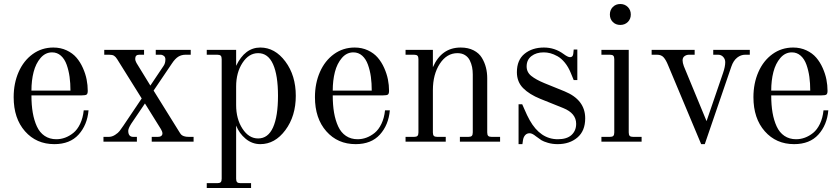

<svg xmlns="http://www.w3.org/2000/svg" viewBox="-20 -704 4176 954"><path d="M238.8 -443.8Q205.6 -443.8 181.6 -416Q157.7 -388.2 147 -346.2Q136.2 -304.2 136.2 -253.9H330.1Q330.1 -290.5 325.7 -322.3Q321.3 -354 311.3 -382.3Q301.3 -410.6 282.7 -427.2Q264.2 -443.8 238.8 -443.8ZM245.1 -467.8Q281.2 -467.8 311 -453.9Q340.8 -439.9 359.9 -417.7Q378.9 -395.5 391.8 -366.5Q404.8 -337.4 410.4 -309.1Q416 -280.8 416 -252.9Q416 -238.8 410.6 -234.4Q405.3 -230 384.8 -230H136.2Q136.2 -182.1 142.8 -144Q149.4 -106 163.3 -75.7Q177.2 -45.4 201.9 -28.8Q226.6 -12.2 259.8 -12.2Q282.2 -12.2 303.5 -20Q324.7 -27.8 344.5 -43.7Q364.3 -59.6 378.2 -88.6Q392.1 -117.7 396 -155.8H419.9Q413.6 -83 370.6 -35.4Q327.6 12.2 250 12.2Q160.6 12.2 104.2 -51.8Q47.9 -115.7 47.9 -221.2Q47.9 -290 72.5 -346.2Q97.2 -402.3 142.3 -435.1Q187.5 -467.8 245.1 -467.8Z M927.7 -456.1V-432.1H902.8Q881.8 -432.1 866 -422.4Q850.1 -412.6 834 -388.2L743.2 -253.9L870.1 -49.8Q876 -40 880.1 -35.4Q884.3 -30.8 893.8 -27.3Q903.3 -23.9 918.9 -23.9H941.9V0H733.9V-23.9H764.2Q775.4 -23.9 781.2 -28.6Q787.1 -33.2 787.1 -41Q787.1 -49.8 779.8 -62L700.2 -189.9L631.8 -88.9Q617.2 -65.4 617.2 -54.2Q617.2 -23.9 642.1 -23.9H660.2V0H494.1V-23.9H520Q536.6 -23.9 552 -33.9Q567.4 -43.9 574.2 -53Q581.1 -62 592.8 -79.1L684.1 -214.8L562 -410.2Q554.7 -421.9 546.6 -427Q538.6 -432.1 522 -432.1H498V-456.1H695.8V-432.1H671.9Q651.9 -432.1 651.9 -412.1Q651.9 -401.9 658.2 -391.1L727.1 -278.8L793 -377Q801.8 -389.6 801.8 -409.2Q801.8 -420.4 794.2 -426.3Q786.6 -432.1 777.8 -432.1H753.9V-456.1Z M1262.7 -439.9Q1216.3 -439.9 1184.8 -391.6Q1153.3 -343.3 1153.3 -273.9V-182.1Q1153.3 -112.8 1184.8 -64.5Q1216.3 -16.1 1262.7 -16.1Q1312 -16.1 1336.7 -71Q1361.3 -126 1361.3 -228Q1361.3 -330.1 1336.7 -385Q1312 -439.9 1262.7 -439.9ZM1273.4 -467.8Q1346.2 -467.8 1397.9 -398.4Q1449.7 -329.1 1449.7 -228Q1449.7 -127 1397.9 -57.4Q1346.2 12.2 1273.4 12.2Q1232.9 12.2 1200.7 -14.4Q1168.5 -41 1153.3 -80.1V184.1Q1153.3 196.3 1158.2 201.2Q1163.1 206.1 1175.3 206.1H1227.5V230H1007.3V206.1H1059.6Q1071.8 206.1 1076.7 201.2Q1081.5 196.3 1081.5 184.1V-410.2Q1081.5 -422.4 1076.7 -427.2Q1071.8 -432.1 1059.6 -432.1H1007.3V-456.1H1153.3V-377Q1196.8 -467.8 1273.4 -467.8Z M1735.8 -443.8Q1702.6 -443.8 1678.7 -416Q1654.8 -388.2 1644 -346.2Q1633.3 -304.2 1633.3 -253.9H1827.1Q1827.1 -290.5 1822.8 -322.3Q1818.4 -354 1808.3 -382.3Q1798.3 -410.6 1779.8 -427.2Q1761.2 -443.8 1735.8 -443.8ZM1742.2 -467.8Q1778.3 -467.8 1808.1 -453.9Q1837.9 -439.9 1856.9 -417.7Q1876 -395.5 1888.9 -366.5Q1901.9 -337.4 1907.5 -309.1Q1913.1 -280.8 1913.1 -252.9Q1913.1 -238.8 1907.7 -234.4Q1902.3 -230 1881.8 -230H1633.3Q1633.3 -182.1 1639.9 -144Q1646.5 -106 1660.4 -75.7Q1674.3 -45.4 1699 -28.8Q1723.6 -12.2 1756.8 -12.2Q1779.3 -12.2 1800.5 -20Q1821.8 -27.8 1841.6 -43.7Q1861.3 -59.6 1875.2 -88.6Q1889.2 -117.7 1893.1 -155.8H1917Q1910.6 -83 1867.7 -35.4Q1824.7 12.2 1747.1 12.2Q1657.7 12.2 1601.3 -51.8Q1544.9 -115.7 1544.9 -221.2Q1544.9 -290 1569.6 -346.2Q1594.2 -402.3 1639.4 -435.1Q1684.6 -467.8 1742.2 -467.8Z M1995.1 -456.1H2130.9V-370.1Q2173.8 -467.8 2269 -467.8Q2306.2 -467.8 2333.3 -453.9Q2360.4 -439.9 2374.3 -416.7Q2388.2 -393.6 2394.5 -368.4Q2400.9 -343.3 2400.9 -314.9V-45.9Q2400.9 -33.7 2405.8 -28.8Q2410.6 -23.9 2422.9 -23.9H2464.8V0H2265.1V-23.9H2307.1Q2319.3 -23.9 2324.2 -28.8Q2329.1 -33.7 2329.1 -45.9V-334Q2329.1 -353.5 2325.7 -370.6Q2322.3 -387.7 2314.2 -404.1Q2306.2 -420.4 2290.5 -430.2Q2274.9 -439.9 2252.9 -439.9Q2199.7 -439.9 2165.3 -387.2Q2130.9 -334.5 2130.9 -255.9V-45.9Q2130.9 -33.7 2135.7 -28.8Q2140.6 -23.9 2152.8 -23.9H2194.8V0H1995.1V-23.9H2037.1Q2049.3 -23.9 2054.2 -28.8Q2059.1 -33.7 2059.1 -45.9V-410.2Q2059.1 -422.4 2054.2 -427.2Q2049.3 -432.1 2037.1 -432.1H1995.1Z M2556.6 -186H2574.7Q2578.6 -177.2 2585.7 -161.1Q2592.8 -145 2598.9 -131.8Q2605 -118.7 2611.8 -106.9Q2665 -12.2 2751.5 -12.2Q2796.9 -12.2 2819.8 -33.4Q2842.8 -54.7 2842.8 -88.9Q2842.8 -141.1 2778.8 -167L2664.6 -212.9Q2610.4 -234.9 2579.3 -266.1Q2548.3 -297.4 2548.3 -345.2Q2548.3 -405.8 2586.4 -436.8Q2624.5 -467.8 2682.6 -467.8Q2736.3 -467.8 2779.8 -436Q2801.3 -419.9 2812.5 -419.9Q2827.1 -419.9 2828.6 -438L2830.6 -458H2848.6V-306.2H2830.6L2816.4 -340.8Q2804.2 -371.1 2786.6 -392.6Q2769 -414.1 2750 -424.6Q2731 -435.1 2714.4 -439.5Q2697.8 -443.8 2681.6 -443.8Q2644.5 -443.8 2620.6 -425.3Q2596.7 -406.7 2596.7 -374Q2596.7 -345.2 2619.9 -326.7Q2643.1 -308.1 2684.6 -291L2785.6 -250Q2887.7 -208 2887.7 -116.2Q2887.7 -53.7 2849.1 -20.8Q2810.5 12.2 2750.5 12.2Q2724.6 12.2 2702.4 5.6Q2680.2 -1 2670.2 -7.3Q2660.2 -13.7 2645.5 -24.9Q2644.5 -25.4 2641.1 -28.1Q2637.7 -30.8 2636.7 -31.5Q2635.7 -32.2 2632.6 -34.2Q2629.4 -36.1 2628.2 -36.9Q2627 -37.6 2624.3 -38.8Q2621.6 -40 2619.9 -40.5Q2618.2 -41 2616 -41.5Q2613.8 -42 2611.8 -42Q2598.1 -42 2589.6 -32.7Q2581.1 -23.4 2578.6 -7.8L2575.7 12.2H2556.6Z M3024.9 -669.2Q3039.6 -684.1 3062 -684.1Q3084.5 -684.1 3099.4 -669.2Q3114.3 -654.3 3114.3 -631.8Q3114.3 -609.4 3099.4 -594.7Q3084.5 -580.1 3062 -580.1Q3039.6 -580.1 3024.9 -594.7Q3010.3 -609.4 3010.3 -631.8Q3010.3 -654.3 3024.9 -669.2ZM3104 -456.1V-45.9Q3104 -33.7 3108.9 -28.8Q3113.8 -23.9 3126 -23.9H3168V0H2968.3V-23.9H3010.3Q3022.5 -23.9 3027.3 -28.8Q3032.2 -33.7 3032.2 -45.9V-410.2Q3032.2 -422.4 3027.3 -427.2Q3022.5 -432.1 3010.3 -432.1H2968.3V-456.1Z M3705.6 -456.1V-432.1H3682.6Q3661.1 -432.1 3642.6 -417.5Q3624 -402.8 3613.8 -373L3481.9 12.2H3463.9L3298.8 -381.8Q3288.6 -406.7 3277.1 -419.4Q3265.6 -432.1 3244.6 -432.1H3217.8V-456.1H3431.6V-432.1H3403.8Q3391.1 -432.1 3381.3 -425Q3371.6 -418 3371.6 -403.8Q3371.6 -392.1 3377.9 -375L3490.7 -102.1L3572.8 -341.8Q3583.5 -373 3583.5 -395Q3583.5 -410.2 3573.5 -421.1Q3563.5 -432.1 3547.9 -432.1H3523.9V-456.1Z M3914.6 -443.8Q3881.3 -443.8 3857.4 -416Q3833.5 -388.2 3822.8 -346.2Q3812 -304.2 3812 -253.9H4005.9Q4005.9 -290.5 4001.5 -322.3Q3997.1 -354 3987.1 -382.3Q3977.1 -410.6 3958.5 -427.2Q3939.9 -443.8 3914.6 -443.8ZM3920.9 -467.8Q3957 -467.8 3986.8 -453.9Q4016.6 -439.9 4035.6 -417.7Q4054.7 -395.5 4067.6 -366.5Q4080.6 -337.4 4086.2 -309.1Q4091.8 -280.8 4091.8 -252.9Q4091.8 -238.8 4086.4 -234.4Q4081.1 -230 4060.5 -230H3812Q3812 -182.1 3818.6 -144Q3825.2 -106 3839.1 -75.7Q3853 -45.4 3877.7 -28.8Q3902.3 -12.2 3935.5 -12.2Q3958 -12.2 3979.2 -20Q4000.5 -27.8 4020.3 -43.7Q4040 -59.6 4054 -88.6Q4067.9 -117.7 4071.8 -155.8H4095.7Q4089.4 -83 4046.4 -35.4Q4003.4 12.2 3925.8 12.2Q3836.4 12.2 3780 -51.8Q3723.6 -115.7 3723.6 -221.2Q3723.6 -290 3748.3 -346.2Q3772.9 -402.3 3818.1 -435.1Q3863.3 -467.8 3920.9 -467.8Z"/></svg>

Font: Flanker Steampunk
Style: Regular
Weight: 400
Designer: Alexey Kryukov, Leonardo Di Lena
Foundry: Alexey Kryukov, Leonardo Di Lena
Version: 1.210